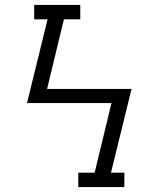

<svg xmlns="http://www.w3.org/2000/svg" viewBox="-20 -755 640 775"><path d="M296 0V-58H362L430 -339H89L172 -677H118V-735Q165 -735 211.5 -735Q258 -735 304 -735V-677H238L170 -396H511L428 -58H482V0Z"/></svg>

Font: Iosevka Slab Light Extended
Style: Regular
Weight: 300
Width: 7
Monospace: yes
Designer: Belleve Invis
Foundry: Belleve Invis
Version: Version 11.1.0; ttfautohint (v1.8.3)